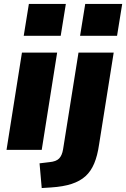

<svg xmlns="http://www.w3.org/2000/svg" viewBox="-20 -758 638 971"><path d="M100 -577 126 -738H313L287 -577ZM13 0 91 -492H269L191 0ZM385 -577 411 -738H598L572 -577ZM191 193 180 68 230 62Q264 59 279 43.5Q294 28 299 -3L377 -492H555L481 -27Q473 29 456.5 68.5Q440 108 412.5 133Q385 158 342.5 172Q300 186 238 190Z"/></svg>

Font: Nunito Sans 12pt ExtraLight 12pt Black
Style: Italic
Weight: 900
Italic angle: -9°
Version: Version 3.101;gftools[0.9.27]